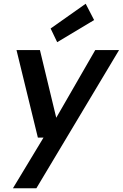

<svg xmlns="http://www.w3.org/2000/svg" viewBox="-20 -784 655 1024"><path d="M49 220 212 -50H182L68 -517H193L280 -156L488 -517H615L174 220ZM285 -559 250 -632 437 -764 482 -677Z"/></svg>

Font: DM Sans 11pt SemiBold
Style: Italic
Weight: 600
Italic angle: -10°
Version: Version 4.004;gftools[0.9.30]